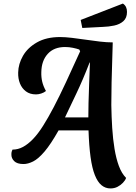

<svg xmlns="http://www.w3.org/2000/svg" viewBox="-20 -898 762 1078"><path d="M600 160Q572 160 550 142Q528 124 512.5 85Q497 46 488.5 -16Q480 -78 477 -166H309Q265 -88 230 -47Q195 -6 166 8.5Q137 23 112 23Q76 23 59.5 6.5Q43 -10 44 -32Q44 -40 45.5 -46Q47 -52 50 -58Q81 -58 109 -73Q137 -88 165 -117Q193 -146 221.5 -191Q250 -236 282 -297Q314 -358 350.5 -436.5Q387 -515 430 -610L425 -620Q411 -625 389.5 -629.5Q368 -634 345 -634Q283 -634 248 -595.5Q213 -557 212 -493Q211 -465 217 -439.5Q223 -414 238 -387Q227 -378 211.5 -373Q196 -368 182 -368Q148 -368 125.5 -385Q103 -402 92 -429.5Q81 -457 82 -491Q83 -539 109 -584.5Q135 -630 187.5 -660Q240 -690 317 -690Q346 -690 384 -685.5Q422 -681 462.5 -675Q503 -669 541.5 -664.5Q580 -660 613 -660Q612 -614 610 -556.5Q608 -499 606.5 -435.5Q605 -372 605 -308Q606 -242 610 -179.5Q614 -117 623 -62.5Q632 -8 647.5 34Q663 76 688 101Q683 115 670 128.5Q657 142 639.5 151Q622 160 600 160ZM345 -239H476Q476 -271 477 -320Q478 -369 480.5 -428Q483 -487 485 -547H483Q446 -451 409 -373.5Q372 -296 345 -239ZM442 -741 433 -786 670 -878Q682 -870 687.5 -858.5Q693 -847 693 -831Q693 -797 672.5 -779Q652 -761 621 -754.5Q590 -748 558 -747Z"/></svg>

Font: Sansita Swashed Light Medium
Style: Regular
Weight: 500
Version: Version 1.003